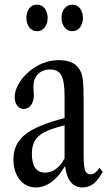

<svg xmlns="http://www.w3.org/2000/svg" viewBox="-20 -792 462 822"><path d="M133.5 10.5Q91 10.5 64.2 -23Q37.5 -56.5 37.5 -110Q37.5 -176 87.5 -216Q137.5 -256 256.5 -286.5V-380Q256.5 -443.5 242.8 -469Q229 -494.5 195 -494.5Q162 -494.5 142.5 -474.5Q123 -454.5 123 -420.5Q123 -411 124 -401.8Q125 -392.5 125 -384Q125 -358.5 112.8 -342Q100.5 -325.5 81.5 -325.5Q64.5 -325.5 53.8 -339.5Q43 -353.5 43 -376Q43 -408.5 65.8 -442.8Q88.5 -477 125.5 -501.5Q175.5 -534.5 233 -534.5Q305.5 -534.5 327 -482.5Q333.5 -465.5 335.8 -439.5Q338 -413.5 338 -352.5V-129Q338 -80.5 344.2 -63Q350.5 -45.5 367.5 -45.5Q387.5 -45.5 405.5 -73.5L420 -56.5Q400.5 -21 380.2 -5.2Q360 10.5 333 10.5Q271 10.5 259 -78.5H256.5Q233.5 -37.5 201.2 -13.5Q169 10.5 133.5 10.5ZM173.5 -53Q198.5 -53 220.2 -69.2Q242 -85.5 256.5 -114.5V-255.5Q203 -242.5 172.2 -227Q141.5 -211.5 129 -189.2Q116.5 -167 116.5 -133.5Q116.5 -53 173.5 -53ZM289.5 -658.5Q268.5 -658.5 256 -675.2Q243.5 -692 243.5 -715Q243.5 -739.5 256 -755.8Q268.5 -772 289.5 -772Q310.5 -772 322.8 -755.8Q335 -739.5 335 -715Q335 -692 323 -675.2Q311 -658.5 289.5 -658.5ZM138 -658.5Q117 -658.5 105 -675.2Q93 -692 93 -715Q93 -739.5 105 -755.8Q117 -772 138 -772Q159 -772 171.5 -755.8Q184 -739.5 184 -715Q184 -692 171.8 -675.2Q159.5 -658.5 138 -658.5Z"/></svg>

Font: Libre Caslon Condensed
Style: Regular
Weight: 400
Designer: Pablo Impallari, Rodrigo Fuenzalida, Katja Schimmel, Ertekin Erdin
Foundry: Pablo Impallari, Rodrigo Fuenzalida
Version: Version 2.000; ttfautohint (v1.8.4.7-5d5b);gftools[0.9.33]